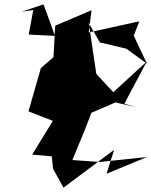

<svg xmlns="http://www.w3.org/2000/svg" viewBox="-20 -775 696 883"><path d="M552 -298 655 -492 501 -351 423 -435 388 -670 439 -580 561 -551 656 -482 595 -611 621 -677 388 -626 401 -728 234 -657 226 -512 168 -462 111 -263 223 -219 128 -64 218 -56 224 1 272 88 505 -86 470 24 656 -53 439 -30 313 -39C342 -111 373 -181 400 -256L511 -304L606 -282ZM133 -729 112 -616 233 -610 180 -755 80 -721Z"/></svg>

Font: Asimov Silicon
Style: Regular
Weight: 400
Designer: Google
Version: Version 2.000980; 2014